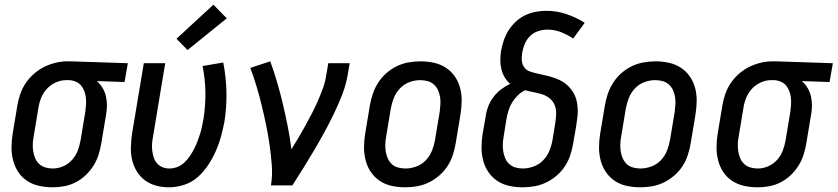

<svg xmlns="http://www.w3.org/2000/svg" viewBox="-20 -789 3564 817"><path d="M204 8Q175 8 147 2Q119 -4 96 -19Q73 -34 58 -56.5Q43 -79 36 -106Q29 -133 29 -162Q29 -191 34 -221L54 -341Q58 -365 66.5 -389.5Q75 -414 89.5 -435.5Q104 -457 124.5 -475Q145 -493 168.5 -504.5Q192 -516 217 -522Q242 -528 266 -528Q270 -528 273.5 -528Q277 -528 281 -528L524 -520L510 -440L392 -444Q406 -432 416 -415.5Q426 -399 430.5 -380Q435 -361 435 -340.5Q435 -320 431 -299L411 -179Q407 -155 399.5 -131Q392 -107 378 -84.5Q364 -62 344.5 -43.5Q325 -25 301.5 -13Q278 -1 253 3.5Q228 8 204 8ZM205 -72Q227 -72 249 -81.5Q271 -91 287 -109Q303 -127 311 -148.5Q319 -170 323 -193L343 -313Q345 -328 346 -343Q347 -358 345.5 -372.5Q344 -387 339 -400.5Q334 -414 325.5 -424.5Q317 -435 303.5 -441Q290 -447 275 -448H268Q266 -448 264 -448Q262 -448 261 -448Q239 -448 217 -438Q195 -428 179 -410.5Q163 -393 154.5 -371Q146 -349 143 -327L123 -207Q120 -191 119.5 -175Q119 -159 121.5 -144Q124 -129 130 -115Q136 -101 147 -91Q158 -81 173 -76.5Q188 -72 204 -72Q205 -72 205 -72Q205 -72 205 -72Z M699 8Q671 8 644.5 1Q618 -6 597 -21.5Q576 -37 562 -60Q548 -83 542 -109.5Q536 -136 537 -164Q538 -192 542 -221L592 -520H683L631 -207Q628 -192 627 -177Q626 -162 628 -147Q630 -132 634.5 -118Q639 -104 648.5 -93.5Q658 -83 671.5 -77.5Q685 -72 700 -72Q717 -72 733.5 -78Q750 -84 763.5 -96.5Q777 -109 787 -123.5Q797 -138 805 -153.5Q813 -169 819.5 -185.5Q826 -202 831 -218Q836 -234 839.5 -250.5Q843 -267 846 -284Q855 -341 854 -397.5Q853 -454 842 -508L930 -523Q942 -462 943.5 -399Q945 -336 935 -271Q929 -240 920.5 -208.5Q912 -177 898.5 -146.5Q885 -116 866 -87Q847 -58 821.5 -35.5Q796 -13 763.5 -2.5Q731 8 699 8ZM778 -576 731 -624 888 -769 945 -711Z M1133 0Q1140 -44 1136.5 -87.5Q1133 -131 1127 -173Q1121 -215 1112.5 -256.5Q1104 -298 1094 -339Q1084 -380 1072 -420.5Q1060 -461 1045 -500L1130 -528Q1146 -484 1159.5 -438Q1173 -392 1184 -345Q1195 -298 1204.5 -250.5Q1214 -203 1220 -154Q1236 -179 1251 -204.5Q1266 -230 1280 -255.5Q1294 -281 1307.5 -307Q1321 -333 1332.5 -359.5Q1344 -386 1354 -413Q1364 -440 1368 -468L1377 -520H1468L1459 -468Q1452 -427 1436 -386Q1420 -345 1401 -305.5Q1382 -266 1361 -227.5Q1340 -189 1317.5 -151Q1295 -113 1271.5 -75Q1248 -37 1224 0Z M1705 8Q1675 8 1647 2Q1619 -4 1596.5 -19Q1574 -34 1558.5 -56.5Q1543 -79 1536 -106Q1529 -133 1529 -162Q1529 -191 1534 -221L1554 -341Q1558 -365 1566.5 -390Q1575 -415 1589.5 -437.5Q1604 -460 1624.5 -478Q1645 -496 1669 -507.5Q1693 -519 1718.5 -523.5Q1744 -528 1769 -528Q1798 -528 1826 -522Q1854 -516 1877 -501Q1900 -486 1915.5 -463.5Q1931 -441 1938 -414Q1945 -387 1944.5 -358Q1944 -329 1939 -299L1919 -179Q1915 -155 1907 -130Q1899 -105 1884.5 -82.5Q1870 -60 1849 -42Q1828 -24 1804.5 -12.5Q1781 -1 1755.5 3.5Q1730 8 1705 8ZM1706 -72Q1728 -72 1751.5 -80.5Q1775 -89 1792 -107Q1809 -125 1818 -147.5Q1827 -170 1831 -193L1851 -313Q1853 -329 1854 -345Q1855 -361 1852.5 -376.5Q1850 -392 1843.5 -406Q1837 -420 1825.5 -430Q1814 -440 1799 -444Q1784 -448 1768 -448Q1745 -448 1722 -439.5Q1699 -431 1682 -413Q1665 -395 1656 -372.5Q1647 -350 1643 -327L1623 -207Q1620 -191 1619.5 -175Q1619 -159 1621.5 -143.5Q1624 -128 1630.5 -114Q1637 -100 1648 -90Q1659 -80 1674.5 -76Q1690 -72 1706 -72Z M2205 8Q2175 8 2147 2Q2119 -4 2096.5 -19Q2074 -34 2058.5 -56.5Q2043 -79 2036 -106Q2029 -133 2029 -162Q2029 -191 2034 -221L2047 -295Q2050 -317 2058 -337.5Q2066 -358 2080 -376.5Q2094 -395 2112.5 -409Q2131 -423 2151 -432Q2137 -444 2127.5 -460Q2118 -476 2113.5 -494.5Q2109 -513 2109 -532.5Q2109 -552 2112 -572Q2116 -594 2123.5 -616.5Q2131 -639 2143.5 -659Q2156 -679 2174 -696Q2192 -713 2213.5 -723.5Q2235 -734 2258 -738.5Q2281 -743 2304 -743Q2349 -743 2390.5 -729Q2432 -715 2468 -692L2419 -625Q2395 -641 2367.5 -652Q2340 -663 2309 -663Q2290 -663 2270 -656.5Q2250 -650 2235.5 -635.5Q2221 -621 2213 -602Q2205 -583 2202 -564Q2199 -547 2200.5 -530.5Q2202 -514 2211.5 -501.5Q2221 -489 2237 -484Q2253 -479 2268.5 -475.5Q2284 -472 2300 -468.5Q2316 -465 2331.5 -460Q2347 -455 2361 -448.5Q2375 -442 2387 -432.5Q2399 -423 2409 -410.5Q2419 -398 2425.5 -384Q2432 -370 2435 -354Q2438 -338 2438.5 -321.5Q2439 -305 2436.5 -288Q2434 -271 2432 -254L2419 -179Q2415 -155 2407 -130Q2399 -105 2384.5 -82.5Q2370 -60 2349 -42Q2328 -24 2304 -12.5Q2280 -1 2254.5 3.5Q2229 8 2205 8ZM2205 -72Q2227 -72 2250.5 -80.5Q2274 -89 2291 -106.5Q2308 -124 2317.5 -147Q2327 -170 2331 -193L2343 -267Q2346 -287 2346.5 -306.5Q2347 -326 2340 -342.5Q2333 -359 2319 -370.5Q2305 -382 2287.5 -387.5Q2270 -393 2251.5 -396.5Q2233 -400 2215 -405Q2197 -397 2183 -383Q2169 -369 2159 -352.5Q2149 -336 2143.5 -318Q2138 -300 2135 -282L2123 -207Q2120 -191 2119.5 -175Q2119 -159 2121.5 -144Q2124 -129 2130 -115Q2136 -101 2147 -91Q2158 -81 2173 -76.5Q2188 -72 2205 -72Z M2705 8Q2675 8 2647 2Q2619 -4 2596.5 -19Q2574 -34 2558.5 -56.5Q2543 -79 2536 -106Q2529 -133 2529 -162Q2529 -191 2534 -221L2554 -341Q2558 -365 2566.5 -390Q2575 -415 2589.5 -437.5Q2604 -460 2624.5 -478Q2645 -496 2669 -507.5Q2693 -519 2718.5 -523.5Q2744 -528 2769 -528Q2798 -528 2826 -522Q2854 -516 2877 -501Q2900 -486 2915.5 -463.5Q2931 -441 2938 -414Q2945 -387 2944.5 -358Q2944 -329 2939 -299L2919 -179Q2915 -155 2907 -130Q2899 -105 2884.5 -82.5Q2870 -60 2849 -42Q2828 -24 2804.5 -12.5Q2781 -1 2755.5 3.5Q2730 8 2705 8ZM2706 -72Q2728 -72 2751.5 -80.5Q2775 -89 2792 -107Q2809 -125 2818 -147.5Q2827 -170 2831 -193L2851 -313Q2853 -329 2854 -345Q2855 -361 2852.5 -376.5Q2850 -392 2843.5 -406Q2837 -420 2825.5 -430Q2814 -440 2799 -444Q2784 -448 2768 -448Q2745 -448 2722 -439.5Q2699 -431 2682 -413Q2665 -395 2656 -372.5Q2647 -350 2643 -327L2623 -207Q2620 -191 2619.5 -175Q2619 -159 2621.5 -143.5Q2624 -128 2630.5 -114Q2637 -100 2648 -90Q2659 -80 2674.5 -76Q2690 -72 2706 -72Z M3204 8Q3175 8 3147 2Q3119 -4 3096 -19Q3073 -34 3058 -56.5Q3043 -79 3036 -106Q3029 -133 3029 -162Q3029 -191 3034 -221L3054 -341Q3058 -365 3066.5 -389.5Q3075 -414 3089.5 -435.5Q3104 -457 3124.5 -475Q3145 -493 3168.5 -504.5Q3192 -516 3217 -522Q3242 -528 3266 -528Q3270 -528 3273.5 -528Q3277 -528 3281 -528L3524 -520L3510 -440L3392 -444Q3406 -432 3416 -415.5Q3426 -399 3430.5 -380Q3435 -361 3435 -340.5Q3435 -320 3431 -299L3411 -179Q3407 -155 3399.5 -131Q3392 -107 3378 -84.5Q3364 -62 3344.5 -43.5Q3325 -25 3301.5 -13Q3278 -1 3253 3.5Q3228 8 3204 8ZM3205 -72Q3227 -72 3249 -81.5Q3271 -91 3287 -109Q3303 -127 3311 -148.5Q3319 -170 3323 -193L3343 -313Q3345 -328 3346 -343Q3347 -358 3345.5 -372.5Q3344 -387 3339 -400.5Q3334 -414 3325.5 -424.5Q3317 -435 3303.5 -441Q3290 -447 3275 -448H3268Q3266 -448 3264 -448Q3262 -448 3261 -448Q3239 -448 3217 -438Q3195 -428 3179 -410.5Q3163 -393 3154.5 -371Q3146 -349 3143 -327L3123 -207Q3120 -191 3119.5 -175Q3119 -159 3121.5 -144Q3124 -129 3130 -115Q3136 -101 3147 -91Q3158 -81 3173 -76.5Q3188 -72 3204 -72Q3205 -72 3205 -72Q3205 -72 3205 -72Z"/></svg>

Font: Iosevka SS04 Medium Oblique
Style: Regular
Weight: 500
Italic angle: -9°
Monospace: yes
Designer: Belleve Invis
Foundry: Belleve Invis
Version: Version 19.0.0; ttfautohint (v1.8.4)